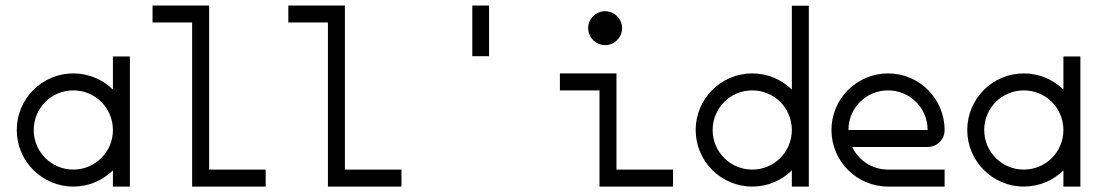

<svg xmlns="http://www.w3.org/2000/svg" viewBox="-20 -687 4040 707"><path d="M41.7 -208.3C41.7 -93.3 135 0 250 0C306.8 0 358.2 -22.7 395.8 -59.6V0H458.3V-479.2H395.8V-357.1C358.2 -393.9 306.8 -416.7 250 -416.7C135 -416.7 41.7 -323.3 41.7 -208.3ZM104.2 -208.3C104.2 -289.2 169.2 -354.2 250 -354.2C330.8 -354.2 395.8 -289.2 395.8 -208.3C395.8 -127.5 330.8 -62.5 250 -62.5C169.2 -62.5 104.2 -127.5 104.2 -208.3Z M687.5 -604.2V0H958.3V-62.5H750V-666.7H541.7V-604.2Z M1187.5 -604.2V0H1458.3V-62.5H1250V-666.7H1041.7V-604.2Z M1719.2 -666.7V-480H1780.8V-666.7Z M2145.8 -583.3C2145.8 -549.2 2174.2 -520.8 2208.3 -520.8C2242.5 -520.8 2270.8 -549.2 2270.8 -583.3C2270.8 -617.5 2242.5 -645.8 2208.3 -645.8C2174.2 -645.8 2145.8 -617.5 2145.8 -583.3ZM2187.5 -354.2V0H2458.3V-62.5H2250V-416.7H2041.7V-354.2Z M2541.7 -208.3C2541.7 -93.3 2635 0 2750 0C2806.8 0 2858.2 -22.7 2895.8 -59.6V0H2958.3V-665.8H2895.8V-357.1C2858.2 -393.9 2806.8 -416.7 2750 -416.7C2635 -416.7 2541.7 -323.3 2541.7 -208.3ZM2604.2 -208.3C2604.2 -289.2 2669.2 -354.2 2750 -354.2C2830.8 -354.2 2895.8 -289.2 2895.8 -208.3C2895.8 -127.5 2830.8 -62.5 2750 -62.5C2669.2 -62.5 2604.2 -127.5 2604.2 -208.3Z M3395.8 -208.3H3104.2C3104.2 -289.2 3169.2 -354.2 3250 -354.2C3330.8 -354.2 3395.8 -289.2 3395.8 -208.3ZM3041.7 -208.3C3041.7 -93.3 3135 0 3250 0H3458.3V-62.5H3250C3191.6 -62.5 3141.4 -96.5 3118.1 -145.8H3395.8C3430 -145.8 3458.3 -172.5 3458.3 -208.3C3458.3 -323.3 3365 -416.7 3250 -416.7C3135 -416.7 3041.7 -323.3 3041.7 -208.3Z M3541.7 -208.3C3541.7 -93.3 3635 0 3750 0C3806.8 0 3858.2 -22.7 3895.8 -59.6V0H3958.3V-479.2H3895.8V-357.1C3858.2 -393.9 3806.8 -416.7 3750 -416.7C3635 -416.7 3541.7 -323.3 3541.7 -208.3ZM3604.2 -208.3C3604.2 -289.2 3669.2 -354.2 3750 -354.2C3830.8 -354.2 3895.8 -289.2 3895.8 -208.3C3895.8 -127.5 3830.8 -62.5 3750 -62.5C3669.2 -62.5 3604.2 -127.5 3604.2 -208.3Z"/></svg>

Font: Amy Mono
Style: Regular
Weight: 400
Monospace: yes
Version: Version 001.000